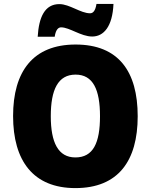

<svg xmlns="http://www.w3.org/2000/svg" viewBox="-20 -953 772 983"><path d="M173 -765H260C266 -805 281 -813 293 -813C336 -813 395 -766 452 -766C511 -766 556 -817 561 -933H474C468 -895 455 -885 441 -885C393 -885 336 -932 284 -932C209 -932 179 -865 173 -765ZM685 -358C685 -587 587 -725 367 -725C149 -725 47 -587 47 -359C47 -130 150 10 366 10C586 10 685 -130 685 -358ZM240 -358C240 -494 277 -571 367 -571C456 -571 492 -495 492 -358C492 -221 457 -147 366 -147C278 -147 240 -223 240 -358Z"/></svg>

Font: Noto Sans Devanagari UI SemiCondensed Black
Style: Regular
Weight: 900
Width: 4
Designer: Jelle Bosma - Monotype Design Team
Foundry: Monotype Imaging Inc.
Version: Version 2.004